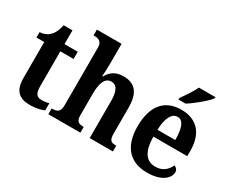

<svg xmlns="http://www.w3.org/2000/svg" viewBox="-118 -1126 1775 1496"><g transform="rotate(30 769.0 -378.0)"><path d="M237 10C296 10 342 -4 362 -14V-78C342 -72 319 -69 295 -69C250 -69 234 -96 234 -157V-471H353V-536H234V-660H155C145 -613 130 -582 112 -562C93 -540 62 -521 19 -520V-471H89V-148C89 -31 142 10 237 10Z M398 0H686V-52H683C642 -52 618 -61 618 -117V-310C618 -394 636 -466 697 -466C750 -466 770 -417 770 -331V0H979V-52H976C934 -52 914 -61 914 -123V-355C914 -490 863 -549 759 -549C683 -549 643 -512 619 -467H613C615 -487 618 -536 618 -581V-760H396V-708H407C432 -708 473 -700 473 -647V-121C473 -61 442 -52 404 -52H398Z M1219 -619V-606H1283C1343 -644 1436 -721 1459 -756V-766H1310C1291 -721 1247 -660 1219 -619ZM1290 10C1425 10 1481 -52 1481 -103C1481 -125 1466 -140 1449 -146C1427 -99 1388 -62 1324 -62C1240 -62 1196 -122 1194 -258H1499V-307C1499 -466 1416 -549 1280 -549C1132 -549 1047 -453 1047 -265C1047 -91 1130 10 1290 10ZM1355 -320H1195C1198 -427 1230 -486 1282 -486C1334 -486 1355 -423 1355 -320Z"/></g></svg>

Font: Noto Serif Ethiopic SemiCondensed
Style: Bold
Weight: 700
Width: 4
Designer: Monotype Design Team
Foundry: Monotype Imaging Inc.
Version: Version 2.102